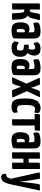

<svg xmlns="http://www.w3.org/2000/svg" viewBox="1328 -1878 746 3443"><g transform="rotate(90 1701.5 -157.0)"><path d="M292 2Q275 2 257.5 1Q240 0 220 -1L212 -130Q209 -185 199 -202.5Q189 -220 156 -220H152V-18Q152 -9 147.5 -5Q143 -1 120 -0.5Q97 0 42 0V-482Q42 -491 46.5 -494.5Q51 -498 74 -499Q97 -500 152 -500V-318H161Q177 -318 188.5 -328Q200 -338 204 -363L229 -494Q249 -499 266.5 -500.5Q284 -502 297 -502Q326 -502 335 -497.5Q344 -493 339 -478L305 -346Q298 -320 285.5 -304Q273 -288 259 -280Q288 -265 305.5 -228.5Q323 -192 327 -140L336 -18Q336 -6 328.5 -2Q321 2 292 2Z M523 10Q495 10 469.5 5Q444 0 424 -16Q404 -32 392.5 -63Q381 -94 381 -146Q381 -197 390.5 -229.5Q400 -262 416.5 -280Q433 -298 453.5 -304.5Q474 -311 496 -311Q507 -311 527 -308Q547 -305 560 -296Q560 -296 560 -307.5Q560 -319 560 -335Q560 -351 560 -365Q560 -378 556 -386Q552 -394 543 -398Q534 -402 518 -402Q490 -402 456.5 -396Q423 -390 398 -381Q389 -398 386 -416Q383 -434 383 -446Q383 -455 386.5 -465.5Q390 -476 397 -481Q408 -489 447 -499.5Q486 -510 546 -510Q615 -510 643.5 -483Q672 -456 672 -388V-341Q672 -284 672 -224Q672 -164 671 -111.5Q670 -59 667 -22Q642 -7 605 1.5Q568 10 523 10ZM531 -82Q538 -82 546 -84.5Q554 -87 558 -92Q559 -103 559.5 -125.5Q560 -148 560 -174Q560 -200 560 -221Q555 -226 547.5 -227.5Q540 -229 534 -229Q526 -229 519.5 -225.5Q513 -222 508.5 -213Q504 -204 501.5 -188.5Q499 -173 499 -149Q499 -131 500.5 -118.5Q502 -106 505.5 -97.5Q509 -89 515.5 -85.5Q522 -82 531 -82Z M843 10Q809 10 782 2.5Q755 -5 739.5 -19.5Q724 -34 724 -54Q724 -65 728.5 -83.5Q733 -102 742 -121Q762 -108 787 -97Q812 -86 839 -86Q853 -86 863.5 -90.5Q874 -95 880.5 -108.5Q887 -122 887 -148Q887 -180 874.5 -195.5Q862 -211 829 -211H806Q782 -211 782 -236V-299H858Q864 -315 867 -331Q870 -347 870 -365Q870 -388 863 -402Q856 -416 834 -416Q818 -416 799.5 -407.5Q781 -399 763 -383Q752 -397 744 -413Q736 -429 736 -442Q736 -454 745.5 -470Q755 -486 780 -498Q805 -510 851 -510Q919 -510 948 -480.5Q977 -451 977 -398Q977 -362 965 -331.5Q953 -301 932 -277Q968 -256 983.5 -226.5Q999 -197 999 -150Q999 -115 991 -86Q983 -57 964.5 -35.5Q946 -14 916.5 -2Q887 10 843 10Z M1181 10Q1153 10 1127.5 5Q1102 0 1082 -16Q1062 -32 1050.5 -63Q1039 -94 1039 -146Q1039 -197 1048.5 -229.5Q1058 -262 1074.5 -280Q1091 -298 1111.5 -304.5Q1132 -311 1154 -311Q1165 -311 1185 -308Q1205 -305 1218 -296Q1218 -296 1218 -307.5Q1218 -319 1218 -335Q1218 -351 1218 -365Q1218 -378 1214 -386Q1210 -394 1201 -398Q1192 -402 1176 -402Q1148 -402 1114.5 -396Q1081 -390 1056 -381Q1047 -398 1044 -416Q1041 -434 1041 -446Q1041 -455 1044.5 -465.5Q1048 -476 1055 -481Q1066 -489 1105 -499.5Q1144 -510 1204 -510Q1273 -510 1301.5 -483Q1330 -456 1330 -388V-341Q1330 -284 1330 -224Q1330 -164 1329 -111.5Q1328 -59 1325 -22Q1300 -7 1263 1.5Q1226 10 1181 10ZM1189 -82Q1196 -82 1204 -84.5Q1212 -87 1216 -92Q1217 -103 1217.5 -125.5Q1218 -148 1218 -174Q1218 -200 1218 -221Q1213 -226 1205.5 -227.5Q1198 -229 1192 -229Q1184 -229 1177.5 -225.5Q1171 -222 1166.5 -213Q1162 -204 1159.5 -188.5Q1157 -173 1157 -149Q1157 -131 1158.5 -118.5Q1160 -106 1163.5 -97.5Q1167 -89 1173.5 -85.5Q1180 -82 1189 -82Z M1364 0 1490 -278 1548 -319Q1548 -319 1554.5 -340.5Q1561 -362 1571 -391.5Q1581 -421 1590 -445L1604 -481Q1608 -491 1615 -494.5Q1622 -498 1646 -499Q1670 -500 1726 -500L1592 -217L1549 -205Q1549 -205 1544 -189Q1539 -173 1531.5 -148Q1524 -123 1515 -96Q1506 -69 1498 -48L1488 -21Q1484 -11 1474.5 -6.5Q1465 -2 1440 -1Q1415 0 1364 0ZM1599 0 1579 -48Q1570 -69 1560.5 -95.5Q1551 -122 1542.5 -147Q1534 -172 1528.5 -188.5Q1523 -205 1523 -205L1499 -220L1379 -482Q1375 -491 1378.5 -494.5Q1382 -498 1408 -499Q1434 -500 1497 -500L1519 -445Q1528 -422 1538 -392.5Q1548 -363 1554.5 -341Q1561 -319 1561 -319L1602 -297L1724 -24Q1730 -12 1726 -7Q1722 -2 1694.5 -1Q1667 0 1599 0Z M1894 10Q1855 10 1827 0Q1799 -10 1781 -37Q1763 -64 1754.5 -112.5Q1746 -161 1746 -239Q1746 -329 1762 -383Q1778 -437 1804 -464.5Q1830 -492 1861.5 -501Q1893 -510 1924 -510Q1961 -510 1984 -496.5Q2007 -483 2007 -459Q2007 -448 2005 -432.5Q2003 -417 1997 -399Q1985 -404 1967.5 -408Q1950 -412 1934 -412Q1921 -412 1908 -406.5Q1895 -401 1885 -383.5Q1875 -366 1869 -332Q1863 -298 1863 -241Q1863 -198 1866 -168.5Q1869 -139 1876.5 -121.5Q1884 -104 1897 -96.5Q1910 -89 1930 -89Q1946 -89 1964 -93Q1982 -97 1994 -103Q1999 -84 2001 -70.5Q2003 -57 2003 -44Q2003 -19 1972.5 -4.5Q1942 10 1894 10Z M2119 0V-405H2025Q2025 -446 2026 -466.5Q2027 -487 2032 -493.5Q2037 -500 2048 -500H2324Q2324 -458 2323 -437.5Q2322 -417 2317.5 -411Q2313 -405 2302 -405H2231V-20Q2231 -10 2226.5 -6Q2222 -2 2199 -1Q2176 0 2119 0Z M2494 10Q2466 10 2440.5 5Q2415 0 2395 -16Q2375 -32 2363.5 -63Q2352 -94 2352 -146Q2352 -197 2361.5 -229.5Q2371 -262 2387.5 -280Q2404 -298 2424.5 -304.5Q2445 -311 2467 -311Q2478 -311 2498 -308Q2518 -305 2531 -296Q2531 -296 2531 -307.5Q2531 -319 2531 -335Q2531 -351 2531 -365Q2531 -378 2527 -386Q2523 -394 2514 -398Q2505 -402 2489 -402Q2461 -402 2427.5 -396Q2394 -390 2369 -381Q2360 -398 2357 -416Q2354 -434 2354 -446Q2354 -455 2357.5 -465.5Q2361 -476 2368 -481Q2379 -489 2418 -499.5Q2457 -510 2517 -510Q2586 -510 2614.5 -483Q2643 -456 2643 -388V-341Q2643 -284 2643 -224Q2643 -164 2642 -111.5Q2641 -59 2638 -22Q2613 -7 2576 1.5Q2539 10 2494 10ZM2502 -82Q2509 -82 2517 -84.5Q2525 -87 2529 -92Q2530 -103 2530.5 -125.5Q2531 -148 2531 -174Q2531 -200 2531 -221Q2526 -226 2518.5 -227.5Q2511 -229 2505 -229Q2497 -229 2490.5 -225.5Q2484 -222 2479.5 -213Q2475 -204 2472.5 -188.5Q2470 -173 2470 -149Q2470 -131 2471.5 -118.5Q2473 -106 2476.5 -97.5Q2480 -89 2486.5 -85.5Q2493 -82 2502 -82Z M2712 0V-480Q2712 -490 2716 -494Q2720 -498 2744 -499Q2768 -500 2826 -500V-298H2897V-480Q2897 -490 2902 -494Q2907 -498 2931 -499Q2955 -500 3011 -500V-20Q3011 -10 3007 -6Q3003 -2 2979.5 -1Q2956 0 2897 0V-203H2826V-20Q2826 -10 2821.5 -6Q2817 -2 2793.5 -1Q2770 0 2712 0Z M3158 196Q3126 196 3109 174.5Q3092 153 3099 107Q3123 107 3139 100Q3155 93 3166 74Q3177 55 3186 21L3075 -471Q3072 -486 3075 -492Q3078 -498 3102.5 -499Q3127 -500 3185 -500L3214 -327Q3220 -294 3224.5 -259Q3229 -224 3232 -193.5Q3235 -163 3237 -144Q3239 -125 3239 -125Q3239 -125 3240.5 -144Q3242 -163 3245 -193Q3248 -223 3252 -258.5Q3256 -294 3260 -327L3279 -469Q3281 -485 3287 -491Q3293 -497 3317.5 -498.5Q3342 -500 3398 -500L3286 23Q3267 115 3237 155.5Q3207 196 3158 196Z"/></g></svg>

Font: Yanone Kaffeesatz
Style: Bold
Weight: 700
Designer: Yanone (Cyrillic: Daniel Pouzeot, Huerta Tipografica, and Cyreal)
Foundry: Yanone
Version: Version 2.003